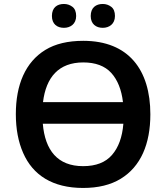

<svg xmlns="http://www.w3.org/2000/svg" viewBox="-20 -929 831 959"><path d="M239.3 -849.1C239.3 -808.6 265.6 -790 299.3 -790C331.1 -790 360.4 -808.6 360.4 -849.1C360.4 -870.1 354 -885.7 341.8 -895C329.6 -904.3 315.4 -909.2 299.3 -909.2C265.6 -909.2 239.3 -891.6 239.3 -849.1ZM433.1 -849.1C433.1 -808.6 460 -790 493.2 -790C524.9 -790 554.2 -808.6 554.2 -849.1C554.2 -870.1 547.9 -885.7 535.6 -895C523.4 -904.3 509.3 -909.2 493.2 -909.2C460 -909.2 433.1 -891.6 433.1 -849.1ZM731 -357.9C731 -579.6 622.6 -725.1 396 -725.1C319.3 -725.1 255.9 -710 206.5 -679.7C106.9 -618.7 59.1 -505.9 59.1 -358.9C59.1 -285.2 71.3 -220.2 95.7 -165C144 -54.2 242.7 9.8 395 9.8C470.2 9.8 532.7 -5.4 583 -36.1C683.1 -97.2 731 -210 731 -357.9ZM396 -617.2C457 -617.2 503.9 -599.6 535.6 -564.9C567.4 -529.8 586.9 -481 594.2 -418.9H194.8C210 -543.5 273.4 -617.2 396 -617.2ZM395 -99.1C268.1 -99.1 205.1 -177.7 193.8 -311H596.2C590.8 -244.1 571.8 -192.4 539.6 -155.3C507.3 -117.7 459 -99.1 395 -99.1Z"/></svg>

Font: Noto Reveo Sans
Style: Regular
Weight: 600
Designer: Monotype Design Team
Foundry: Monotype Imaging Inc.
Version: Version 2.007